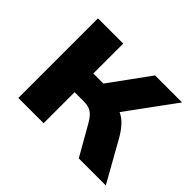

<svg xmlns="http://www.w3.org/2000/svg" viewBox="-113 -673 849 849"><g transform="rotate(45 311.0 -249.0)"><path d="M75 0V-498H233V-311H296L432 -498H601L415 -244L393 -284Q420 -281 441 -270Q462 -259 479.5 -240Q497 -221 513 -194L622 0H453L372 -142Q361 -161 350 -172Q339 -183 325 -188.5Q311 -194 290 -194H233V0Z"/></g></svg>

Font: Nunito Sans 9pt ExtraBold
Style: Regular
Weight: 800
Version: Version 3.101;gftools[0.9.27]